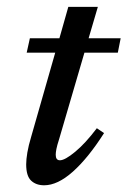

<svg xmlns="http://www.w3.org/2000/svg" viewBox="-20 -542 380 572"><path d="M156 -127Q150 -108.5 148 -98Q146 -87.5 146 -81Q146 -64.5 158.5 -64.5Q173.5 -64.5 204 -89.8Q234.5 -115 268.5 -160L290 -145.5Q242.5 -71 197 -30.5Q151.5 10 111.5 10Q87.5 10 72.8 -3.8Q58 -17.5 58 -52.5Q58 -67 61.5 -87.8Q65 -108.5 73 -135L144.5 -385H59.5L69 -428H157L183.5 -521.5H271.5L244 -428H339.5L331 -385H231.5Z"/></svg>

Font: Newsreader Text Medium
Style: Italic
Weight: 500
Italic angle: -17°
Designer: Hugues Gentile
Foundry: Production Type
Version: Version 1.001